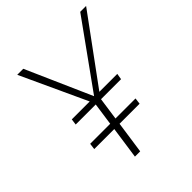

<svg xmlns="http://www.w3.org/2000/svg" viewBox="-184 -781 901 901"><g transform="rotate(-45 266.0 -331.0)"><path d="M291 -333H410L405 -303H272L256 -191H389L385 -160H252L229 0H194L217 -160H84L88 -191H221L237 -303H104L108 -333H227L75 -662H115L259 -336L493 -662H532Z"/></g></svg>

Font: FiraGO UltraLight
Style: Italic
Weight: 200
Italic angle: -8°
Designer: bBox Type GmbH
Foundry: bBox Type GmbH
Version: Version 1.001